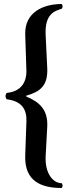

<svg xmlns="http://www.w3.org/2000/svg" viewBox="-20 -727 347 959"><path d="M208 -552C203 -655 250 -672 288 -683C294 -689 294 -701 288 -707C198 -707 102 -667 106 -554L112 -370C112 -320 88 -270 14 -263C5 -254 6 -239 14 -231C88 -222 114 -182 112 -121L106 49C101 179 187 212 288 212C294 206 294 194 288 188C244 188 204 138 208 54L216 -95C220 -177 179 -217 111 -245V-249C178 -268 220 -297 216 -386Z"/></svg>

Font: Libertinus Sans
Style: Bold
Weight: 700
Designer: Philipp H. Poll, Khaled Hosny
Foundry: Caleb Maclennan
Version: Version 7.050;RELEASE